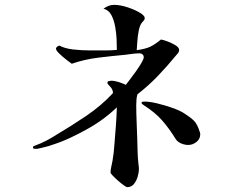

<svg xmlns="http://www.w3.org/2000/svg" viewBox="-20 -761 1040 792"><path d="M719 -555Q719 -548 714.5 -542Q710 -536 705 -531Q669 -487 630.5 -447Q592 -407 547 -372Q544 -362 543 -350.5Q542 -339 542 -328Q542 -294 543.5 -260.5Q545 -227 546 -193Q547 -166 547.5 -139Q548 -112 551 -85Q552 -80 552.5 -74Q553 -68 553 -63Q553 -50 548 -32.5Q543 -15 532.5 -2Q522 11 505 11Q501 11 490 3Q479 -5 466.5 -16Q454 -27 445 -36.5Q436 -46 436 -49Q436 -61 439 -73Q442 -85 444 -97Q447 -114 449 -131.5Q451 -149 452 -166Q455 -204 458 -242Q461 -280 462 -318Q405 -264 337 -227Q303 -208 267.5 -191.5Q232 -175 194 -163Q184 -159 173 -156.5Q162 -154 151 -151Q146 -150 140.5 -148.5Q135 -147 129 -147Q127 -147 121.5 -147.5Q116 -148 116 -152Q116 -157 119.5 -158.5Q123 -160 126 -161Q148 -169 169.5 -180Q191 -191 211 -204Q272 -240 335 -282.5Q398 -325 446 -377Q446 -392 434.5 -403.5Q423 -415 423 -419Q423 -425 429 -426.5Q435 -428 439 -428Q453 -428 470 -422.5Q487 -417 499 -411Q505 -419 517 -434.5Q529 -450 542 -468.5Q555 -487 564 -502.5Q573 -518 573 -525Q573 -532 568 -536.5Q563 -541 557 -541Q542 -541 527 -539Q512 -537 496 -535Q441 -530 384.5 -523Q328 -516 276 -498Q270 -502 254 -514.5Q238 -527 224.5 -540Q211 -553 211 -560Q211 -565 216 -568.5Q221 -572 225 -573Q247 -561 281.5 -557Q316 -553 352 -553Q388 -553 413 -553Q425 -553 437.5 -553.5Q450 -554 462 -555Q462 -572 461 -598Q460 -624 455 -651.5Q450 -679 439 -699.5Q428 -720 407 -725Q416 -732 427 -736.5Q438 -741 450 -741Q476 -741 507.5 -730.5Q539 -720 561 -706Q566 -703 571.5 -697.5Q577 -692 577 -686Q577 -680 571.5 -674.5Q566 -669 563 -664Q556 -654 552 -633Q548 -612 546.5 -590Q545 -568 544 -554Q579 -559 598 -567.5Q617 -576 644 -598Q652 -597 670 -590.5Q688 -584 703.5 -574.5Q719 -565 719 -555ZM806 -207Q806 -188 790.5 -175.5Q775 -163 756 -163Q743 -163 728 -169Q713 -175 705 -187Q678 -231 649 -264Q620 -297 576 -325Q574 -327 569 -330Q564 -333 564 -337Q564 -341 569.5 -341.5Q575 -342 577 -342Q597 -342 628.5 -334.5Q660 -327 691 -316Q722 -305 739 -294Q766 -277 780 -263Q794 -249 804 -217Q805 -214 805.5 -211.5Q806 -209 806 -207Z"/></svg>

Font: Kaisei HarunoUmi
Style: Regular
Weight: 400
Designer: Font-Kai, 金井和夫
Foundry: KAZUO KANAI
Version: Version 5.003